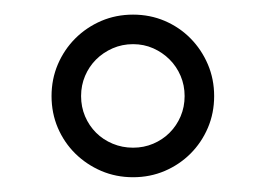

<svg xmlns="http://www.w3.org/2000/svg" viewBox="-20 -740 360 260"><path d="M230 -609.9Q230 -624.5 224.6 -637.2Q219.2 -649.9 209.7 -659.4Q200.2 -668.9 187.5 -674.6Q174.8 -680.2 160.2 -680.2Q145.5 -680.2 132.6 -674.6Q119.6 -668.9 110.1 -659.4Q100.6 -649.9 95.2 -637.2Q89.8 -624.5 89.8 -609.9Q89.8 -595.2 95.2 -582.5Q100.6 -569.8 110.1 -560.3Q119.6 -550.8 132.6 -545.4Q145.5 -540 160.2 -540Q174.8 -540 187.5 -545.4Q200.2 -550.8 209.7 -560.3Q219.2 -569.8 224.6 -582.5Q230 -595.2 230 -609.9ZM270 -609.9Q270 -586.9 261.5 -566.9Q252.9 -546.9 238 -532Q223.1 -517.1 203.1 -508.5Q183.1 -500 160.2 -500Q137.2 -500 117.2 -508.5Q97.2 -517.1 82 -532Q66.9 -546.9 58.3 -566.9Q49.8 -586.9 49.8 -609.9Q49.8 -632.8 58.3 -652.8Q66.9 -672.9 82 -688Q97.2 -703.1 117.2 -711.7Q137.2 -720.2 160.2 -720.2Q183.1 -720.2 203.1 -711.7Q223.1 -703.1 238 -688Q252.9 -672.9 261.5 -652.8Q270 -632.8 270 -609.9Z"/></svg>

Font: Charis SIL
Style: Bold Italic
Weight: 700
Italic angle: -11°
Foundry: SIL International
Version: Version 4.112